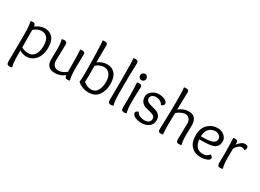

<svg xmlns="http://www.w3.org/2000/svg" viewBox="-31 -1621 3729 2751"><g transform="rotate(30 1834.0 -245.0)"><path d="M76 196 79 -249Q79 -407 60 -460Q78 -468 99 -468Q142 -468 142 -418Q218 -475 296.5 -475Q375 -475 423.5 -421.5Q472 -368 472 -259Q472 -103 377 -29Q327 10 262.5 10Q198 10 145 -24Q145 146 152 186.5Q159 227 165 245Q147 253 121.5 253Q96 253 86 240Q76 227 76 196ZM147 -76Q193 -46 267 -46Q312 -46 344 -76Q401 -132 401 -244Q401 -334 366.5 -376.5Q332 -419 271 -419Q210 -419 145 -364Q147 -144 147 -76Z M960 -430 956 -203Q956 -76 975 -5Q955 3 938 3Q892 3 892 -47Q820 10 733 10Q591 10 591 -131L594 -309Q594 -400 577 -460Q597 -468 619.5 -468Q642 -468 653.5 -456.5Q665 -445 665 -417Q665 -417 659 -158Q659 -104 685.5 -75Q712 -46 754 -46Q826 -46 889 -101Q888 -144 888 -261Q888 -378 881 -465Q897 -468 915 -468Q960 -468 960 -430Z M1174 -422Q1247 -475 1327 -475Q1407 -475 1455.5 -418.5Q1504 -362 1504 -251Q1504 -140 1450 -65Q1396 10 1290 10Q1184 10 1104 -58Q1111 -118 1111 -240Q1111 -362 1106 -532Q1101 -702 1095 -740Q1107 -743 1131 -743Q1176 -743 1176 -705Q1176 -692 1175 -573Q1174 -454 1174 -422ZM1175 -366 1176 -218Q1176 -138 1173 -98Q1232 -46 1300.5 -46Q1369 -46 1401.5 -103.5Q1434 -161 1434 -245.5Q1434 -330 1398 -374.5Q1362 -419 1308 -419Q1236 -419 1175 -366Z M1609 -49 1611 -335V-451Q1611 -687 1603 -740Q1619 -743 1638 -743Q1684 -743 1684 -705Q1684 -701 1683 -652Q1677 -470 1677 -358V-202Q1677 -69 1696 -5Q1678 3 1654 3Q1630 3 1619.5 -9Q1609 -21 1609 -49Z M1827 -54 1829 -231Q1829 -374 1822 -465Q1838 -468 1856 -468Q1903 -468 1903 -430Q1903 -425 1901 -390Q1895 -283 1895 -175.5Q1895 -68 1914 -5Q1896 3 1871.5 3Q1847 3 1837 -10Q1827 -23 1827 -54ZM1912 -574.5Q1912 -552 1896 -536.5Q1880 -521 1859.5 -521Q1839 -521 1824 -536Q1809 -551 1809 -574Q1809 -597 1825 -612.5Q1841 -628 1861.5 -628Q1882 -628 1897 -612.5Q1912 -597 1912 -574.5Z M2279 -354Q2268 -383 2234 -401Q2200 -419 2164.5 -419Q2129 -419 2104 -400.5Q2079 -382 2079 -350Q2079 -318 2105.5 -301Q2132 -284 2170 -275Q2208 -266 2246 -254.5Q2284 -243 2310.5 -213Q2337 -183 2337 -135Q2337 -64 2286 -27Q2235 10 2169.5 10Q2104 10 2056.5 -13Q2009 -36 2009 -70Q2009 -99 2054 -112Q2065 -80 2101.5 -63Q2138 -46 2181 -46Q2224 -46 2250.5 -65Q2277 -84 2277 -119Q2277 -154 2250.5 -170Q2224 -186 2186 -194.5Q2148 -203 2110 -214.5Q2072 -226 2045.5 -258Q2019 -290 2019 -345.5Q2019 -401 2070.5 -438Q2122 -475 2178 -475Q2234 -475 2279 -454Q2324 -433 2324 -399Q2324 -365 2279 -354Z M2735 -48 2741 -317Q2741 -362 2714 -390.5Q2687 -419 2654.5 -419Q2622 -419 2581 -400.5Q2540 -382 2514 -353Q2510 -211 2510 -146Q2510 -81 2517 -1Q2501 2 2483 2Q2438 2 2438 -36Q2438 -44 2440 -124Q2448 -362 2448 -519.5Q2448 -677 2440 -740Q2456 -743 2476 -743Q2521 -743 2521 -706.5Q2521 -670 2514 -413Q2586 -475 2675 -475Q2810 -475 2810 -319L2806 -156Q2806 -64 2823 -5Q2803 3 2780.5 3Q2758 3 2746.5 -8.5Q2735 -20 2735 -48Z M3151 -475Q3221 -475 3264.5 -435.5Q3308 -396 3308 -350Q3308 -304 3294 -278Q3280 -252 3257.5 -237Q3235 -222 3193 -214Q3129 -202 3001 -202Q3009 -130 3044.5 -88Q3080 -46 3150 -46Q3220 -46 3249 -98Q3289 -82 3289 -54Q3289 -26 3243.5 -8Q3198 10 3142 10Q3048 10 2988 -49.5Q2928 -109 2928 -228.5Q2928 -348 2994.5 -411.5Q3061 -475 3151 -475ZM3147 -420Q3087 -420 3044.5 -379Q3002 -338 3000 -252Q3143 -252 3190 -273Q3210 -282 3224.5 -299Q3239 -316 3239 -344.5Q3239 -373 3212.5 -396.5Q3186 -420 3147 -420Z M3418 -54 3420 -231Q3420 -374 3413 -465Q3429 -468 3447 -468Q3490 -468 3490 -430Q3490 -428 3489.5 -416.5Q3489 -405 3489 -395Q3509 -426 3542.5 -450.5Q3576 -475 3604 -475Q3658 -475 3658 -436Q3658 -417 3638 -391Q3616 -410 3589 -410Q3562 -410 3534 -388Q3506 -366 3487 -330Q3486 -296 3486 -182Q3486 -68 3505 -5Q3487 3 3462.5 3Q3438 3 3428 -10Q3418 -23 3418 -54Z"/></g></svg>

Font: Overlock Mod
Style: Regular
Weight: 400
Designer: Dario Muhafara
Foundry: Dario Manuel Muhafara
Version: Version 1.001